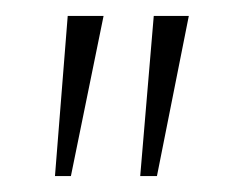

<svg xmlns="http://www.w3.org/2000/svg" viewBox="-20 -651 295 241"><path d="M156 -430 173 -631H217L177 -430ZM49 -430 65 -631H110L69 -430Z"/></svg>

Font: Alumni Sans Thin ExtraLight
Style: Italic
Weight: 250
Italic angle: -8°
Version: Version 1.016